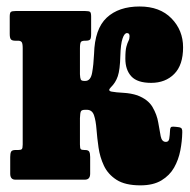

<svg xmlns="http://www.w3.org/2000/svg" viewBox="-20 -554 586 592"><path d="M542 -145.5Q541.5 -118.5 536 -90Q530.5 -61.5 516.8 -37.2Q503 -13 477.8 2.2Q452.5 17.5 413 17.5Q366 17.5 339.5 0.5Q313 -16.5 300.5 -43Q288 -69.5 283.8 -99.2Q279.5 -129 277.5 -155.5Q275.5 -182 269.8 -198.8Q264 -215.5 247.5 -215.5H243Q232 -215.5 229.5 -210.8Q227 -206 226.5 -189.5V-108.5Q226.5 -97 229 -94.2Q231.5 -91.5 240 -91.5H242Q252.5 -91.5 255.2 -86.2Q258 -81 258 -70V-18.5Q258 0 241.5 0H27.5Q11.5 0 11.5 -18.5V-70Q11.5 -81 14.2 -86.2Q17 -91.5 27.5 -91.5H36Q44.5 -91.5 47.2 -94.2Q50 -97 50 -108.5V-405.5Q50 -420 46.8 -424.2Q43.5 -428.5 35.5 -428.5H27Q17.5 -428.5 13.8 -432.5Q10 -436.5 10 -449.5V-503Q10 -514.5 13.5 -517.2Q17 -520 28 -520H243Q254.5 -520 257.8 -517.2Q261 -514.5 261 -503V-449.5Q261 -436 257.8 -432.2Q254.5 -428.5 244.5 -428.5H242.5Q233 -428.5 229.8 -425Q226.5 -421.5 226.5 -404.5V-325Q227 -313.5 229 -309Q231 -304.5 240 -304.5H243Q259.5 -304.5 264 -329.5Q268.5 -354.5 270 -387.5Q272 -465 309 -499.5Q346 -534 410.5 -534Q473 -534 508.8 -497.2Q544.5 -460.5 544.5 -408Q544.5 -353.5 517.2 -326Q490 -298.5 446 -298.5Q403.5 -298.5 385 -318.5Q366.5 -338.5 366.5 -373Q366.5 -399 369.8 -410.5Q373 -422 376.2 -428Q379.5 -434 379.5 -442.5Q379.5 -452 371.5 -452Q363.5 -452 357.8 -435Q352 -418 351 -381Q350 -339 343.2 -319Q336.5 -299 321.5 -284.5Q311 -274 324.2 -271.5Q337.5 -269 360.8 -267.8Q384 -266.5 403.5 -260Q436.5 -247.5 450.2 -224Q464 -200.5 468 -175.8Q472 -151 475.5 -133.8Q479 -116.5 491.5 -116.5Q500 -116.5 501.8 -126Q503.5 -135.5 504.5 -155Q505.5 -162 509.2 -163Q513 -164 521.5 -163L530 -162Q538.5 -161 540.5 -156.8Q542.5 -152.5 542 -145.5Z"/></svg>

Font: Besley* Condensed Heavy
Style: Regular
Weight: 800
Width: 3
Designer: Owen Earl
Foundry: indestructible type*
Version: Version 3.000; ttfautohint (v1.8.3)